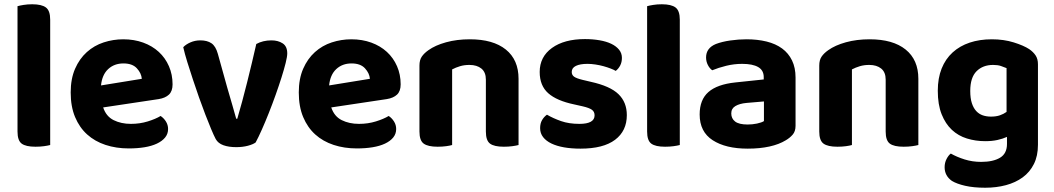

<svg xmlns="http://www.w3.org/2000/svg" viewBox="-20 -680 4937 899"><path d="M146 7Q101 7 81.5 -7.5Q62 -22 62 -64V-651Q72 -654 90.5 -657Q109 -660 131 -660Q175 -660 195 -645Q215 -630 215 -588V-1Q204 2 186 4.5Q168 7 146 7Z M463 -177Q477 -135 512 -117.5Q547 -100 593 -100Q635 -100 672 -111.5Q709 -123 732 -137Q747 -127 757 -111Q767 -95 767 -76Q767 -53 753 -36Q739 -19 714.5 -7.5Q690 4 656.5 9.5Q623 15 583 15Q524 15 474 -1.5Q424 -18 388 -50.5Q352 -83 331.5 -132Q311 -181 311 -247Q311 -311 331.5 -358Q352 -405 386.5 -436Q421 -467 465.5 -481.5Q510 -496 557 -496Q608 -496 650.5 -480.5Q693 -465 723.5 -437Q754 -409 771 -370Q788 -331 788 -285Q788 -253 771 -237Q754 -221 723 -216ZM558 -383Q515 -383 486.5 -356.5Q458 -330 453 -280L644 -311Q642 -337 621 -360Q600 -383 558 -383Z M1251 -491Q1282 -491 1303.5 -477Q1325 -463 1325 -430Q1325 -415 1317.5 -385Q1310 -355 1298 -317Q1286 -279 1270.5 -235.5Q1255 -192 1238.5 -150.5Q1222 -109 1206 -73Q1190 -37 1177 -13Q1165 -4 1140.5 2.5Q1116 9 1086 9Q1051 9 1026 0Q1001 -9 990 -29Q981 -46 968.5 -76Q956 -106 941.5 -143.5Q927 -181 912 -223.5Q897 -266 883 -308.5Q869 -351 857 -389.5Q845 -428 838 -459Q850 -472 871.5 -481.5Q893 -491 918 -491Q950 -491 970 -477.5Q990 -464 1000 -428L1044 -270Q1056 -228 1068 -187.5Q1080 -147 1086 -124H1091Q1114 -202 1137 -294Q1160 -386 1180 -474Q1211 -491 1251 -491Z M1531 -177Q1545 -135 1580 -117.5Q1615 -100 1661 -100Q1703 -100 1740 -111.5Q1777 -123 1800 -137Q1815 -127 1825 -111Q1835 -95 1835 -76Q1835 -53 1821 -36Q1807 -19 1782.5 -7.5Q1758 4 1724.5 9.5Q1691 15 1651 15Q1592 15 1542 -1.5Q1492 -18 1456 -50.5Q1420 -83 1399.5 -132Q1379 -181 1379 -247Q1379 -311 1399.5 -358Q1420 -405 1454.5 -436Q1489 -467 1533.5 -481.5Q1578 -496 1625 -496Q1676 -496 1718.5 -480.5Q1761 -465 1791.5 -437Q1822 -409 1839 -370Q1856 -331 1856 -285Q1856 -253 1839 -237Q1822 -221 1791 -216ZM1626 -383Q1583 -383 1554.5 -356.5Q1526 -330 1521 -280L1712 -311Q1710 -337 1689 -360Q1668 -383 1626 -383Z M2255 -307Q2255 -342 2234 -359Q2213 -376 2178 -376Q2154 -376 2134 -370Q2114 -364 2097 -355V-1Q2087 2 2069 4.5Q2051 7 2029 7Q1984 7 1964 -7.5Q1944 -22 1944 -64V-373Q1944 -399 1955 -415Q1966 -431 1986 -445Q2018 -468 2068.5 -482Q2119 -496 2180 -496Q2289 -496 2348.5 -448Q2408 -400 2408 -311V-1Q2397 2 2379 4.5Q2361 7 2339 7Q2294 7 2274.5 -7.5Q2255 -22 2255 -64V-307Z M2915 -141Q2915 -67 2860 -25.5Q2805 16 2698 16Q2656 16 2621.5 10Q2587 4 2562 -8Q2537 -20 2523 -38Q2509 -56 2509 -80Q2509 -102 2518 -117.5Q2527 -133 2541 -143Q2570 -126 2607 -113Q2644 -100 2693 -100Q2764 -100 2764 -140Q2764 -157 2751.5 -166Q2739 -175 2709 -182L2669 -191Q2587 -208 2547 -243.5Q2507 -279 2507 -343Q2507 -414 2564.5 -455.5Q2622 -497 2719 -497Q2755 -497 2787 -491.5Q2819 -486 2842 -475Q2865 -464 2878.5 -447.5Q2892 -431 2892 -409Q2892 -389 2884 -373.5Q2876 -358 2863 -348Q2855 -353 2839.5 -359Q2824 -365 2806 -370Q2788 -375 2768 -378Q2748 -381 2731 -381Q2696 -381 2676.5 -371.5Q2657 -362 2657 -343Q2657 -329 2668 -321Q2679 -313 2708 -306L2746 -297Q2837 -277 2876 -239Q2915 -201 2915 -141Z M3094 7Q3049 7 3029.5 -7.5Q3010 -22 3010 -64V-651Q3020 -654 3038.5 -657Q3057 -660 3079 -660Q3123 -660 3143 -645Q3163 -630 3163 -588V-1Q3152 2 3134 4.5Q3116 7 3094 7Z M3481 -97Q3503 -97 3524.5 -101.5Q3546 -106 3557 -113V-205L3475 -198Q3443 -195 3423.5 -183.5Q3404 -172 3404 -149Q3404 -125 3422 -111Q3440 -97 3481 -97ZM3475 -496Q3527 -496 3569.5 -485.5Q3612 -475 3642 -453Q3672 -431 3688.5 -397Q3705 -363 3705 -317V-91Q3705 -65 3691.5 -49.5Q3678 -34 3659 -23Q3628 -4 3583 6Q3538 16 3481 16Q3378 16 3317 -23.5Q3256 -63 3256 -144Q3256 -213 3297 -249Q3338 -285 3423 -294L3556 -308V-319Q3556 -351 3530 -366Q3504 -381 3455 -381Q3417 -381 3380.5 -372Q3344 -363 3315 -351Q3303 -359 3294.5 -375.5Q3286 -392 3286 -411Q3286 -455 3332 -474Q3361 -485 3399.5 -490.5Q3438 -496 3475 -496Z M4127 -307Q4127 -342 4106 -359Q4085 -376 4050 -376Q4026 -376 4006 -370Q3986 -364 3969 -355V-1Q3959 2 3941 4.5Q3923 7 3901 7Q3856 7 3836 -7.5Q3816 -22 3816 -64V-373Q3816 -399 3827 -415Q3838 -431 3858 -445Q3890 -468 3940.5 -482Q3991 -496 4052 -496Q4161 -496 4220.5 -448Q4280 -400 4280 -311V-1Q4269 2 4251 4.5Q4233 7 4211 7Q4166 7 4146.5 -7.5Q4127 -22 4127 -64V-307Z M4695 -39Q4675 -30 4650 -24.5Q4625 -19 4593 -19Q4548 -19 4507.5 -31.5Q4467 -44 4437 -72Q4407 -100 4389 -145Q4371 -190 4371 -255Q4371 -314 4389 -359Q4407 -404 4440.5 -434.5Q4474 -465 4520.5 -480.5Q4567 -496 4624 -496Q4680 -496 4726.5 -481.5Q4773 -467 4799 -450Q4818 -437 4829 -420.5Q4840 -404 4840 -379V-2Q4840 50 4821 88Q4802 126 4768.5 150.5Q4735 175 4690 187Q4645 199 4593 199Q4539 199 4499.5 190Q4460 181 4437 167Q4403 143 4403 103Q4403 82 4412 64.5Q4421 47 4432 39Q4460 55 4496.5 66.5Q4533 78 4574 78Q4630 78 4662.5 58.5Q4695 39 4695 -6ZM4620 -134Q4644 -134 4661.5 -140Q4679 -146 4693 -156V-361Q4681 -366 4666.5 -371Q4652 -376 4630 -376Q4582 -376 4552.5 -346.5Q4523 -317 4523 -254Q4523 -220 4530.5 -197Q4538 -174 4551 -160Q4564 -146 4581.5 -140Q4599 -134 4620 -134Z"/></svg>

Font: Baloo Bhai 2
Style: Bold
Weight: 700
Designer: Supriya Tembe, Noopur Datye and Ek Type
Foundry: Ek Type
Version: Version 1.640;PS 1.000;hotconv 16.6.51;makeotf.lib2.5.65220;